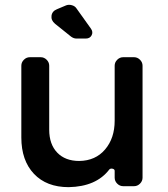

<svg xmlns="http://www.w3.org/2000/svg" viewBox="-20 -768 693 792"><path d="M295 -609Q284 -609 273 -617L207 -670Q190 -684 192.5 -703Q195 -722 215 -730L253 -746Q264 -750 276.5 -746.5Q289 -743 295 -734L355 -650Q365 -636 358 -622.5Q351 -609 334 -609ZM533 -532Q547 -532 557.5 -521.5Q568 -511 568 -497V-35Q568 -21 557.5 -10.5Q547 0 533 0H488Q474 0 463.5 -10.5Q453 -21 453 -35V-63Q453 -70 444.5 -72Q436 -74 431 -69Q377 2 263 4Q172 4 120 -51Q68 -106 68 -201V-497Q68 -511 78.5 -521.5Q89 -532 103 -532H148Q162 -532 172.5 -521.5Q183 -511 183 -497V-233Q183 -173 216 -138.5Q249 -104 307 -104Q374 -105 413.5 -151.5Q453 -198 453 -270V-497Q453 -511 463.5 -521.5Q474 -532 488 -532Z"/></svg>

Font: Trueno
Style: Round
Weight: 400
Designer: Julieta Ulanovsky, Jasper
Foundry: Julieta Ulanovsky, Cannot Into Space Fonts
Version: Version 3.001